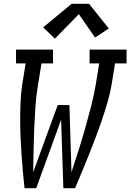

<svg xmlns="http://www.w3.org/2000/svg" viewBox="-20 -998 691 1018"><path d="M110 0Q105 -45 101 -90.5Q97 -136 94 -181.5Q91 -227 89 -273Q87 -319 87 -365Q87 -411 89 -458Q91 -505 98 -551L116 -662H65V-735H261V-662H200L182 -551Q172 -493 168 -434.5Q164 -376 161.5 -317.5Q159 -259 158 -201Q157 -143 156 -85L286 -441H348L359 -85Q378 -143 396.5 -201Q415 -259 431.5 -317.5Q448 -376 463 -434Q478 -492 488 -551L506 -662H455V-735H651V-662H590L572 -551Q564 -504 550.5 -457.5Q537 -411 521.5 -365Q506 -319 488.5 -273Q471 -227 453 -181.5Q435 -136 416 -90.5Q397 -45 378 0H316L304 -363L172 0ZM271 -793 209 -853 360 -978H452L557 -847L484 -799L398 -923Z"/></svg>

Font: Iosevka Curly Slab Extended
Style: Italic
Weight: 400
Width: 7
Italic angle: -9°
Monospace: yes
Designer: Belleve Invis
Foundry: Belleve Invis
Version: Version 11.1.0; ttfautohint (v1.8.3)